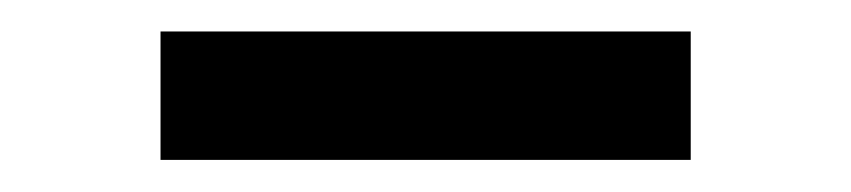

<svg xmlns="http://www.w3.org/2000/svg" viewBox="-20 -730 541 122"><path d="M418.9 -628.4H82V-710H418.9Z"/></svg>

Font: Vazir FD-UI
Style: Bold-FD-UI
Weight: 700
Designer: Saber Rastikerdar
Foundry: Saber Rastikerdar
Version: Version 30.0.0